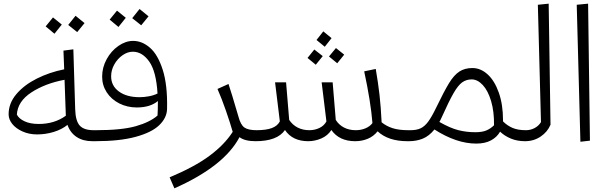

<svg xmlns="http://www.w3.org/2000/svg" viewBox="-20 -770 3317 1047"><path d="M518 -28 498 0H484Q433 0 398 -23Q363 -46 348 -89Q317 -64 273 -50.5Q229 -37 182 -37Q139 -37 103 -53Q67 -69 47 -94Q27 -119 27 -147Q27 -207 69.5 -257Q112 -307 181 -341.5Q250 -376 330 -392L326 -494L380 -501L390 -174Q392 -110 415 -85Q438 -60 490 -60H503ZM191 -94Q277 -94 339 -139L332 -335Q226 -315 151 -266Q76 -217 72 -145Q83 -123 114 -108.5Q145 -94 191 -94ZM352 -634 392 -684 441 -644 401 -595ZM229 -626 269 -675 317 -636 277 -586Z M891 -176Q890 -128 849 -88Q808 -48 720.5 -24Q633 0 498 0L478 -30L503 -60Q644 -60 721 -82Q798 -104 839 -140Q841 -168 841 -219Q799 -184 726 -184Q674 -184 630.5 -206Q587 -228 562 -266.5Q537 -305 537 -352Q537 -402 561.5 -447Q586 -492 625.5 -519.5Q665 -547 706 -547Q755 -547 798 -509.5Q841 -472 867.5 -389Q894 -306 891 -176ZM839 -260Q832 -380 794 -434Q756 -488 704 -488Q676 -488 648.5 -469Q621 -450 603.5 -419Q586 -388 586 -354Q586 -302 628.5 -271Q671 -240 741 -240Q766 -240 792.5 -245Q819 -250 839 -260ZM701 -671 741 -721 790 -681 750 -632ZM578 -663 618 -712 666 -673 626 -623Z M1374 0Q1315 0 1286 -22Q1202 137 931 257L905 197Q1041 140 1122.5 79.5Q1204 19 1249 -51Q1236 -97 1212.5 -165Q1189 -233 1166 -285L1226 -312Q1240 -272 1280 -135Q1292 -89 1313 -74.5Q1334 -60 1379 -60L1394 -29Z M2202 0Q2097 0 2039 -54Q2018 -27 1986 -13.5Q1954 0 1917 0Q1830 0 1787 -61Q1767 -30 1732 -15Q1697 0 1661 0Q1575 0 1534 -61Q1492 0 1373 0L1354 -29L1378 -60Q1431 -60 1462 -71.5Q1493 -83 1506 -108L1480 -321H1540L1557 -116Q1575 -89 1603 -74.5Q1631 -60 1667 -60Q1696 -60 1721.5 -72Q1747 -84 1760 -108L1734 -321H1794L1811 -116Q1828 -89 1856 -74.5Q1884 -60 1920 -60Q1949 -60 1973.5 -70.5Q1998 -81 2011 -99Q2002 -213 1966 -381L2029 -394Q2042 -319 2049.5 -253Q2057 -187 2061 -103Q2087 -82 2121 -71Q2155 -60 2207 -60L2222 -30ZM1788 -562 1751 -515 1706 -552 1743 -599ZM1857 -472 1819 -425 1774 -462 1812 -508ZM1740 -464 1702 -417 1657 -454 1694 -500Z M2843 0Q2800 0 2765.5 -14.5Q2731 -29 2707 -52Q2690 -22 2657.5 -4.5Q2625 13 2577 13Q2469 13 2349 -64Q2320 -28 2285.5 -14Q2251 0 2210 0H2202L2182 -29L2207 -60H2219Q2251 -60 2273 -70Q2295 -80 2314.5 -106Q2334 -132 2358 -182Q2401 -271 2428 -315.5Q2455 -360 2484.5 -379.5Q2514 -399 2556 -399Q2601 -399 2639 -364.5Q2677 -330 2700 -265Q2723 -200 2723 -114V-108Q2746 -85 2775 -72.5Q2804 -60 2848 -60L2863 -30ZM2552 -337Q2523 -337 2500.5 -321Q2478 -305 2453 -261.5Q2428 -218 2389 -131Q2381 -113 2376 -105Q2436 -71 2480 -60Q2524 -49 2572 -49Q2610 -49 2633 -59Q2656 -69 2674 -87Q2675 -162 2658 -219Q2641 -276 2612.5 -306.5Q2584 -337 2552 -337Z M2823 -29 2848 -60Q2873 -60 2895 -71.5Q2917 -83 2930 -104L2913 -744L2972 -750L2982 -90Q2966 -51 2928.5 -25.5Q2891 0 2843 0Z M3145 3 3125 -744 3187 -750 3197 -3Z"/></svg>

Font: FiraGO Light
Style: Italic
Weight: 300
Italic angle: -8°
Designer: bBox Type GmbH
Foundry: bBox Type GmbH
Version: Version 1.001